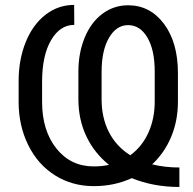

<svg xmlns="http://www.w3.org/2000/svg" viewBox="-20 -741 781 775"><path d="M704.1 13.7Q599.1 13.7 511.7 -22Q442.4 10.3 358.4 10.3Q271.5 10.3 202.1 -33.2Q132.8 -76.7 94 -155.3Q55.2 -233.9 55.2 -329.6V-413.6Q55.2 -500 83.7 -570.8Q112.3 -641.6 163.6 -681.4Q214.8 -721.2 279.3 -721.2L279.8 -640.6Q222.2 -640.6 186 -578.6Q149.9 -516.6 149.9 -410.6V-329.6Q149.9 -214.4 207.5 -141.8Q265.1 -69.3 358.4 -69.3Q392.6 -69.3 419.9 -75.7Q360.8 -123 328.6 -190.7Q296.4 -258.3 296.4 -341.3V-452.1Q296.4 -527.3 321.8 -589.1Q347.2 -650.9 393.3 -685.3Q439.5 -719.7 497.1 -719.7Q585.9 -719.7 642.1 -644.5Q698.2 -569.3 698.2 -445.8V-331.1Q698.2 -253.9 671.1 -189Q644 -124 594.2 -77.6Q645 -64.9 704.1 -64.9ZM390.1 -340.3Q390.1 -266.1 419.4 -208.3Q448.7 -150.4 505.9 -114.3Q553.7 -149.4 579.1 -205.8Q604.5 -262.2 604.5 -331.1V-452.6Q604.5 -539.1 575 -589.4Q545.4 -639.6 497.1 -639.6Q449.7 -639.6 419.9 -588.4Q390.1 -537.1 390.1 -450.2Z"/></svg>

Font: Noboto
Style: Regular
Weight: 400
Designer: Google
Version: Version 2.001101; 2014